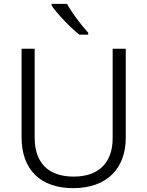

<svg xmlns="http://www.w3.org/2000/svg" viewBox="-20 -967 765 997"><path d="M328 -947H248V-938C275 -898 344 -825 392 -787H438V-797C403 -835 352 -902 328 -947ZM633 -252V-714H565V-249C565 -127 497 -50 363 -50C230 -50 160 -122 160 -253V-714H92V-254C92 -90 186 10 360 10C537 10 633 -94 633 -252Z"/></svg>

Font: Noto Sans Syriac Light
Style: Regular
Weight: 300
Designer: Patrick Giasson and the Monotype Design Team
Foundry: Monotype Imaging Inc.
Version: Version 3.000